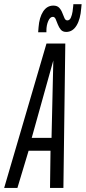

<svg xmlns="http://www.w3.org/2000/svg" viewBox="-50 -920 419 940"><path d="M-29.6 0 177.6 -706.9H269.7L260.4 0H194.9L197.3 -181.9H90L35.3 0ZM105.3 -245H202.3L211 -623.9ZM136.8 -761.9Q137.5 -768 137.8 -774.3Q138.1 -780.5 138.7 -786Q142.4 -834.8 161.2 -863.7Q180.1 -892.6 211.3 -892.6Q229.9 -892.6 239.9 -881.9Q249.9 -871.1 255.3 -856.4Q260.8 -841.6 265.8 -830.9Q270.7 -820.2 279.6 -820.2Q290.9 -820.2 296.7 -833.1Q302.5 -846.1 305.2 -863Q307.9 -879.8 308.5 -890.9Q308.5 -891.7 308.8 -894.9Q309.1 -898.2 309.1 -899.6H349.6Q348.9 -894.8 348.6 -890.1Q348.3 -885.4 347.7 -880.3Q344 -826.5 324.8 -795.1Q305.7 -763.7 274.1 -763.7Q256.9 -763.7 247.6 -774.9Q238.3 -786.2 232.9 -800.6Q227.6 -815.1 222.6 -826.3Q217.6 -837.5 208.9 -837.5Q195.1 -837.5 186.2 -817Q177.2 -796.5 177.2 -770Q177.2 -768.6 177.2 -765.9Q177.2 -763.3 177.2 -761.9Z"/></svg>

Font: Georama ExtraCondensed Thin
Style: Italic
Weight: 100
Width: 2
Italic angle: -9°
Designer: Jean-Baptiste Levee
Foundry: Production Type
Version: Version 1.001